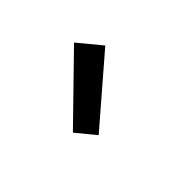

<svg xmlns="http://www.w3.org/2000/svg" viewBox="-48 -959 595 595"><g transform="rotate(45 250.0 -661.0)"><path d="M279 -530 341 -581 159 -792 84 -730Z"/></g></svg>

Font: Iosevka SS08 Medium
Style: Regular
Weight: 500
Monospace: yes
Designer: Belleve Invis
Foundry: Belleve Invis
Version: Version 3.4.3; ttfautohint (v1.8.3)